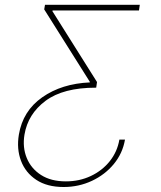

<svg xmlns="http://www.w3.org/2000/svg" viewBox="-20 -565 651 777"><path d="M485.8 0H463.1Q454.7 49 424.3 87.2Q393.9 125.4 347.7 147.2Q301.6 169 246.6 169Q186.2 169 146 143.1Q105.7 117.2 88.2 74.2Q70.6 31.2 79 -19.9Q92.9 -103.7 164.4 -157Q235.8 -210.2 367.9 -210.2H369.3L372.6 -233L192 -519.9L193 -522.7H542.4L545.7 -545.5H162.1L158.9 -527L343.2 -234.4L343.7 -231.5Q229.8 -226.6 151 -171.3Q72.2 -116.1 56.3 -19.9Q46.8 37.6 65 85.8Q83.2 133.9 126.8 162.8Q170.5 191.8 237.6 191.8Q298.7 191.8 351.9 166.9Q405 142 440.7 98.7Q476.3 55.4 485.8 0Z"/></svg>

Font: Inter UI Thin
Style: Italic
Weight: 100
Italic angle: -9.39999°
Designer: Rasmus Andersson
Foundry: rsms
Version: 3.2;8d6f07862